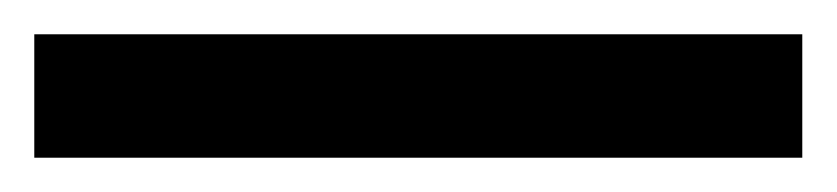

<svg xmlns="http://www.w3.org/2000/svg" viewBox="-22 70 488 112"><path d="M446 162V90H-2V162Z"/></svg>

Font: Noto Sans Sinhala UI Black
Style: Regular
Weight: 900
Designer: Jelle Bosma - Monotype Design Team
Foundry: Monotype Imaging Inc.
Version: Version 2.006